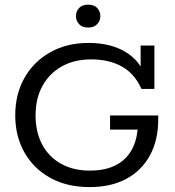

<svg xmlns="http://www.w3.org/2000/svg" viewBox="-20 -774 735 805"><path d="M355.6 10.4Q261 10.4 191 -28.2Q120.9 -66.8 82.4 -135Q43.9 -203.2 43.9 -290.4Q43.9 -379.4 82.7 -447.7Q121.5 -516 190.9 -555Q260.3 -594 351.2 -594Q443.3 -594 506 -556.4Q568.7 -518.9 593 -446.2L569.6 -457.8V-583H627.4V-401H573.2Q544.5 -465.1 491.1 -495Q437.8 -525 362.8 -525Q291 -525 238.5 -495.3Q186.1 -465.6 157.6 -413Q129.1 -360.4 129.1 -290.6Q129.1 -221.1 156.5 -168.9Q183.9 -116.6 235.3 -87.7Q286.7 -58.7 357.4 -58.7Q456.9 -58.7 508.8 -113.6Q560.6 -168.5 558.3 -271.3L595.1 -230.7H441.5V-290H643.4V-274.4Q643.4 -185.9 608.4 -122.1Q573.3 -58.2 509.2 -23.9Q445.1 10.4 355.6 10.4ZM349.9 -658.5Q324.8 -658.5 311.6 -672.7Q298.5 -686.9 298.5 -706.3Q298.5 -726.5 311.6 -740.5Q324.8 -754.5 349.9 -754.5Q374.5 -754.5 387.6 -740.5Q400.7 -726.5 400.7 -706.3Q400.7 -686.9 387.4 -672.7Q374.1 -658.5 349.9 -658.5Z"/></svg>

Font: Rokkitt SemiBold
Style: Regular
Weight: 600
Designer: Vernon Adams
Foundry: Vernon Adams
Version: Version 3.103